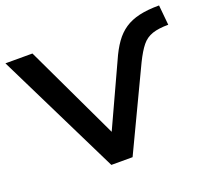

<svg xmlns="http://www.w3.org/2000/svg" viewBox="-131 -871 1132 1028"><g transform="rotate(-20 435.0 -357.5)"><path d="M337 0 -10 -705H144L413 -137H386L560 -515Q584 -570 611 -608Q638 -646 673 -669.5Q708 -693 755.5 -704Q803 -715 869 -715L880 -601Q825 -601 789 -589Q753 -577 728.5 -546.5Q704 -516 677 -461L458 0Z"/></g></svg>

Font: Nunito Sans 10pt SemiExpanded
Style: Bold
Weight: 700
Width: 6
Designer: Vernon Adams
Foundry: Vernon Adams
Version: Version 3.101;gftools[0.9.27]